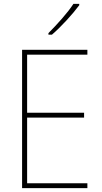

<svg xmlns="http://www.w3.org/2000/svg" viewBox="-20 -971 528 991"><path d="M431 0H94V-714H431V-689H120V-389H414V-364H120V-25H431ZM389 -944Q363 -909 323.5 -866Q284 -823 248 -792H230V-800Q264 -834 300 -875Q336 -916 359 -951H389Z"/></svg>

Font: Noto Sans Khmer UI SemiCondensed Thin
Style: Regular
Weight: 100
Width: 4
Designer: Danh Hong and the Monotype Design Team
Foundry: Monotype Imaging Inc.
Version: Version 2.002; ttfautohint (v1.8.4.7-5d5b)